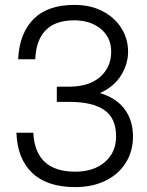

<svg xmlns="http://www.w3.org/2000/svg" viewBox="-20 -752 601 784"><path d="M47 -210H116Q124 -51 287 -51Q363 -51 408.5 -90.5Q454 -130 454 -195Q454 -270 405.5 -303Q357 -336 264 -336H212V-398H260Q344 -398 389 -438Q434 -478 434 -541Q434 -599 391.5 -634Q349 -669 283 -669Q206 -669 166.5 -628.5Q127 -588 124 -510H54Q59 -615 116.5 -673.5Q174 -732 284 -732Q350 -732 399.5 -706Q449 -680 476 -636.5Q503 -593 503 -541Q503 -491 474.5 -444.5Q446 -398 388 -372Q455 -352 489 -306Q523 -260 523 -195Q523 -135 494 -88Q465 -41 411.5 -14.5Q358 12 287 12Q173 12 112 -45.5Q51 -103 47 -210Z"/></svg>

Font: Aspekta 300
Style: Regular
Weight: 300
Designer: Ivo Dolenc
Version: Version 2.000